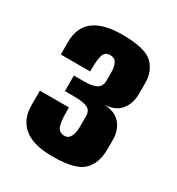

<svg xmlns="http://www.w3.org/2000/svg" viewBox="-100 -662 453 492"><g transform="rotate(30 126.0 -416.0)"><path d="M124 -236Q67 -236 39.5 -258.5Q12 -281 12 -323V-366H98V-349Q98 -327 102.5 -312.5Q107 -298 123 -297Q136 -297 141.5 -308.5Q147 -320 147 -335V-369Q147 -385 135 -391Q123 -397 95 -397H68V-443H96Q125 -443 136 -450.5Q147 -458 147 -473V-499Q147 -513 142 -524Q137 -535 123 -535Q107 -535 103 -520.5Q99 -506 99 -484V-473H12V-510Q12 -553 40 -574.5Q68 -596 124 -596Q191 -596 213.5 -574.5Q236 -553 236 -518V-486Q236 -457 220.5 -438Q205 -419 172 -417Q203 -417 220 -398.5Q237 -380 237 -350V-323Q237 -280 213.5 -258Q190 -236 124 -236Z"/></g></svg>

Font: Alumni Sans ExtraBold
Style: Regular
Weight: 800
Designer: Robert E. Leuschke
Foundry: Robert E. Leuschke
Version: Version 1.018